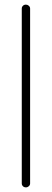

<svg xmlns="http://www.w3.org/2000/svg" viewBox="-20 -788 224 829"><path d="M92 21Q84 21 79 16Q74 11 74 4V-751Q74 -758 79 -763Q84 -768 92 -768Q99 -768 104.5 -763Q110 -758 110 -751V4Q110 11 104.5 16Q99 21 92 21Z"/></svg>

Font: AkaAcidDosis
Style: ExtraLight
Weight: 250
Designer: Edgar Tolentino, Pablo Impallari, Igino Marini, Aka-Acid
Foundry: Edgar Tolentino, Pablo Impallari, Igino Marini, Aka-Acid
Version: Version 1.007